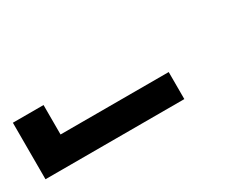

<svg xmlns="http://www.w3.org/2000/svg" viewBox="-503 -876 533 412"><g transform="rotate(-30 -236.0 -670.0)"><path d="M-472 -600V-740H-396V-667H-128V-600Z"/></g></svg>

Font: Iosevka Medium Extended
Style: Regular
Weight: 500
Width: 7
Monospace: yes
Designer: Belleve Invis
Foundry: Belleve Invis
Version: Version 32.5.0; ttfautohint (v1.8.4)